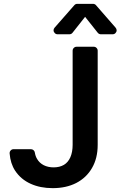

<svg xmlns="http://www.w3.org/2000/svg" viewBox="-20 -971 628 1001"><path d="M139.9 -12.8Q88.8 -35.9 58.9 -81Q34.4 -118.3 30.2 -170.8Q29.5 -179.7 35.5 -186.4Q41.5 -193.2 50.8 -193.2H141Q148.8 -193.2 154.7 -188.2Q160.5 -183.2 161.6 -175.8Q164.8 -156.2 173.3 -142.4Q185.7 -121.1 208.1 -109.7Q230.8 -98.4 259.6 -98.4Q290.8 -98.4 313.2 -111.5Q334.9 -124.3 346.9 -151.3Q358.7 -178.6 358.7 -215.9V-706.7Q358.7 -715.2 364.7 -721.2Q370.7 -727.3 379.6 -727.3H468.8Q477.3 -727.3 483.3 -721.2Q489.3 -715.2 489.3 -706.7V-215.9Q489.3 -145.6 459.5 -94.8Q430.4 -44.4 377.5 -17Q324.9 9.9 254.6 9.9Q190 9.9 139.9 -12.8ZM358 -800.1 423.7 -883.2 489.7 -800.1Q492.5 -796.5 496.8 -794.4Q501.1 -792.3 505.7 -792.3H567.1Q576 -792.3 582 -798.5Q588.1 -804.7 588.1 -812.9Q588.1 -820.3 582.7 -826.7L480.5 -943.9Q477.6 -947.4 473.4 -949.2Q469.1 -951 464.8 -951H383.2Q373.6 -951 367.5 -943.9L264.6 -826.7Q259.2 -820.3 259.2 -813.2Q259.2 -805 265.3 -798.7Q271.3 -792.3 280.2 -792.3H341.6Q351.9 -792.3 358 -800.1Z"/></svg>

Font: DeltaSans SemiBold
Style: Regular
Weight: 600
Designer: Rasmus Andersson
Foundry: rsms
Version: Version 3.012